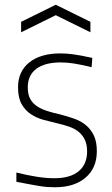

<svg xmlns="http://www.w3.org/2000/svg" viewBox="-20 -778 474 809"><path d="M69 -686 215 -758 361 -686V-642L215 -714L69 -642ZM212 11Q196 11 181 10Q166 9 147 6Q128 3 104.5 -1.5Q81 -6 49 -12V-51Q93 -40 133.5 -33.5Q174 -27 209 -27Q276 -27 311.5 -56.5Q347 -86 347 -140Q347 -169 337.5 -189Q328 -209 311.5 -222.5Q295 -236 272 -244Q249 -252 223 -258Q193 -265 163.5 -273Q134 -281 110 -297Q86 -313 71 -339.5Q56 -366 56 -410Q56 -477 103.5 -515Q151 -553 235 -553Q249 -553 261.5 -552Q274 -551 289 -549Q304 -547 323 -543.5Q342 -540 369 -534L366 -495Q320 -506 291 -510.5Q262 -515 236 -515Q169 -515 133 -488Q97 -461 97 -410Q97 -379 108 -360Q119 -341 138 -329Q157 -317 181.5 -309.5Q206 -302 233 -296Q264 -288 292.5 -278Q321 -268 342 -250.5Q363 -233 375.5 -207Q388 -181 388 -141Q388 -70 340.5 -29.5Q293 11 212 11Z"/></svg>

Font: Encode Sans Normal
Style: Thin
Weight: 100
Designer: Pablo Impallari, Andres Torresi
Foundry: Pablo Impallari, Andres Torresi
Version: Version 1.000; ttfautohint (v1.00) -l 8 -r 50 -G 200 -x 14 -